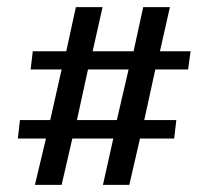

<svg xmlns="http://www.w3.org/2000/svg" viewBox="-20 -519 573 539"><path d="M109 -130H30L36 -182H121L153 -324H66L72 -375H166L193 -499H268L240 -375H355L382 -499H457L429 -375H515L508 -324H416L385 -182H475L469 -130H373L343 0H269L298 -130H183L153 0H78ZM308 -182 341 -324H227L196 -182Z"/></svg>

Font: Yrsa Medium
Style: Italic
Weight: 500
Italic angle: -7.10001°
Designer: Anna Giedrys (Yrsa+Rasa design), David Brezina (Yrsa art-direction, Rasa art-direction, design)
Foundry: Rosetta Type Foundry
Version: Version 2.004